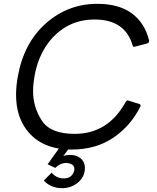

<svg xmlns="http://www.w3.org/2000/svg" viewBox="-20 -768 819 1004"><path d="M304 216Q246 216 209 176L250 135Q276 165 313 165Q357 165 368 124L369 116Q369 88 328 84Q295 84 269 110L229 91L314 -28L357 -14L311 48Q327 42 346 42Q384 42 407 65Q424 83 424 110Q424 160 382 191Q348 216 304 216ZM354 14Q197 14 119 -89Q64 -162 64 -272Q64 -317 73 -367Q104 -543 219.5 -645.5Q335 -748 489 -748Q602 -748 670 -697.5Q738 -647 760 -555Q760 -544 750 -541Q684 -523 682 -523Q676 -523 674 -529Q635 -666 475 -666Q390 -666 325 -627.5Q260 -589 217.5 -522Q175 -455 160 -367Q153 -326 153 -290Q153 -209 198 -138.5Q243 -68 370 -68Q546 -68 637 -235Q642 -243 648 -243L709 -224Q715 -222 715 -217V-213Q665 -111 573.5 -48.5Q482 14 354 14Z"/></svg>

Font: YamahaIndonesia935. App
Style: Italic
Weight: 400
Italic angle: -10°
Designer: Dalton Maag Ltd
Foundry: Dalton Maag Ltd
Version: Version 1.002; January 01, 2024; Regular/Italic